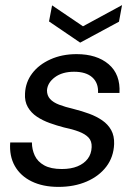

<svg xmlns="http://www.w3.org/2000/svg" viewBox="-20 -720 528 752"><path d="M209 12Q148 12 104 -9.5Q60 -31 38 -70Q16 -109 20 -162H105Q105 -135 116 -111Q127 -87 153 -72.5Q179 -58 222 -58Q258 -58 283.5 -68.5Q309 -79 323.5 -98Q338 -117 339 -144Q340 -167 327 -181Q314 -195 289 -204.5Q264 -214 230 -221Q203 -228 175 -238Q147 -248 124.5 -263Q102 -278 89 -300.5Q76 -323 78 -354Q80 -398 106 -432.5Q132 -467 177.5 -487.5Q223 -508 280 -508Q359 -508 405.5 -468.5Q452 -429 448 -356H364Q366 -395 341.5 -417Q317 -439 270 -439Q224 -439 195 -417.5Q166 -396 164 -366Q164 -346 176 -332.5Q188 -319 211.5 -310Q235 -301 269 -293Q301 -285 329.5 -274.5Q358 -264 380.5 -248.5Q403 -233 415.5 -210.5Q428 -188 427 -156Q425 -105 396.5 -67.5Q368 -30 319.5 -9Q271 12 209 12ZM458 -700 446 -635 294 -553 172 -636 184 -699 305 -617Z"/></svg>

Font: DM Sans 28pt
Style: Italic
Weight: 400
Italic angle: -10°
Version: Version 4.004;gftools[0.9.30]